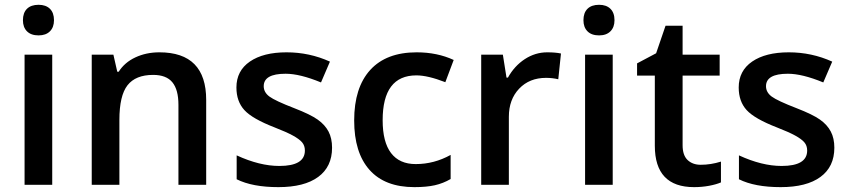

<svg xmlns="http://www.w3.org/2000/svg" viewBox="-20 -767 3525 797"><path d="M196.8 0H82V-540H196.8ZM75.2 -683.1Q75.2 -713.9 92 -730.5Q108.9 -747.1 140.1 -747.1Q170.4 -747.1 187.3 -730.5Q204.1 -713.9 204.1 -683.1Q204.1 -653.8 187.3 -637Q170.4 -620.1 140.1 -620.1Q108.9 -620.1 92 -637Q75.2 -653.8 75.2 -683.1Z M835.9 0H720.7V-332Q720.7 -394.5 695.6 -425.3Q670.4 -456.1 615.7 -456.1Q543 -456.1 509.3 -413.1Q475.6 -370.1 475.6 -269V0H360.8V-540H450.7L466.8 -469.2H472.7Q497.1 -507.8 542 -528.8Q586.9 -549.8 641.6 -549.8Q835.9 -549.8 835.9 -352.1Z M1358.4 -153.8Q1358.4 -74.7 1300.8 -32.5Q1243.2 9.8 1135.7 9.8Q1027.8 9.8 962.4 -22.9V-122.1Q1057.6 -78.1 1139.6 -78.1Q1245.6 -78.1 1245.6 -142.1Q1245.6 -162.6 1233.9 -176.3Q1222.2 -189.9 1195.3 -204.6Q1168.5 -219.2 1120.6 -237.8Q1027.3 -273.9 994.4 -310.1Q961.4 -346.2 961.4 -403.8Q961.4 -473.1 1017.3 -511.5Q1073.2 -549.8 1169.4 -549.8Q1264.6 -549.8 1349.6 -511.2L1312.5 -424.8Q1225.1 -460.9 1165.5 -460.9Q1074.7 -460.9 1074.7 -409.2Q1074.7 -383.8 1098.4 -366.2Q1122.1 -348.6 1201.7 -317.9Q1268.6 -292 1298.8 -270.5Q1329.1 -249 1343.8 -220.9Q1358.4 -192.9 1358.4 -153.8Z M1700.2 9.8Q1577.6 9.8 1513.9 -61.8Q1450.2 -133.3 1450.2 -267.1Q1450.2 -403.3 1516.8 -476.6Q1583.5 -549.8 1709.5 -549.8Q1794.9 -549.8 1863.3 -518.1L1828.6 -425.8Q1755.9 -454.1 1708.5 -454.1Q1568.4 -454.1 1568.4 -268.1Q1568.4 -177.2 1603.3 -131.6Q1638.2 -85.9 1705.6 -85.9Q1782.2 -85.9 1850.6 -124V-23.9Q1819.8 -5.9 1784.9 2Q1750 9.8 1700.2 9.8Z M2251.5 -549.8Q2286.1 -549.8 2308.6 -544.9L2297.4 -438Q2272.9 -443.8 2246.6 -443.8Q2177.7 -443.8 2135 -398.9Q2092.3 -354 2092.3 -282.2V0H1977.5V-540H2067.4L2082.5 -444.8H2088.4Q2115.2 -493.2 2158.4 -521.5Q2201.7 -549.8 2251.5 -549.8Z M2523.4 0H2408.7V-540H2523.4ZM2401.9 -683.1Q2401.9 -713.9 2418.7 -730.5Q2435.5 -747.1 2466.8 -747.1Q2497.1 -747.1 2513.9 -730.5Q2530.8 -713.9 2530.8 -683.1Q2530.8 -653.8 2513.9 -637Q2497.1 -620.1 2466.8 -620.1Q2435.5 -620.1 2418.7 -637Q2401.9 -653.8 2401.9 -683.1Z M2888.7 -83Q2930.7 -83 2972.7 -96.2V-9.8Q2953.6 -1.5 2923.6 4.2Q2893.6 9.8 2861.3 9.8Q2698.2 9.8 2698.2 -162.1V-453.1H2624.5V-503.9L2703.6 -545.9L2742.7 -660.2H2813.5V-540H2967.3V-453.1H2813.5V-164.1Q2813.5 -122.6 2834.2 -102.8Q2855 -83 2888.7 -83Z M3443.4 -153.8Q3443.4 -74.7 3385.7 -32.5Q3328.1 9.8 3220.7 9.8Q3112.8 9.8 3047.4 -22.9V-122.1Q3142.6 -78.1 3224.6 -78.1Q3330.6 -78.1 3330.6 -142.1Q3330.6 -162.6 3318.8 -176.3Q3307.1 -189.9 3280.3 -204.6Q3253.4 -219.2 3205.6 -237.8Q3112.3 -273.9 3079.3 -310.1Q3046.4 -346.2 3046.4 -403.8Q3046.4 -473.1 3102.3 -511.5Q3158.2 -549.8 3254.4 -549.8Q3349.6 -549.8 3434.6 -511.2L3397.5 -424.8Q3310.1 -460.9 3250.5 -460.9Q3159.7 -460.9 3159.7 -409.2Q3159.7 -383.8 3183.3 -366.2Q3207 -348.6 3286.6 -317.9Q3353.5 -292 3383.8 -270.5Q3414.1 -249 3428.7 -220.9Q3443.4 -192.9 3443.4 -153.8Z"/></svg>

Font: f2_4961           
Style: Regular
Weight: 600
Foundry: Ascender Corporation
Version: Version 1.10